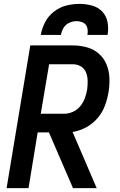

<svg xmlns="http://www.w3.org/2000/svg" viewBox="-20 -969 616 989"><path d="M14 0H127L174 -287H232L356 0H478L354 -289Q390 -295 423.5 -313Q457 -331 482 -360Q507 -389 520 -423.5Q533 -458 539 -494Q545 -531 543.5 -568Q542 -605 528.5 -637.5Q515 -670 488.5 -693Q462 -716 427 -725.5Q392 -735 355 -735H136ZM190 -383 233 -638H355Q378 -638 396.5 -627Q415 -616 423 -596Q431 -576 431.5 -553.5Q432 -531 429 -508Q425 -485 417 -463Q409 -441 393 -421.5Q377 -402 354.5 -392.5Q332 -383 310 -383ZM190 -789H294Q297 -808 307.5 -825.5Q318 -843 336.5 -851.5Q355 -860 374 -860Q393 -860 409 -852Q425 -844 429.5 -826Q434 -808 430 -789H534Q540 -822 534 -854.5Q528 -887 506.5 -909.5Q485 -932 453.5 -940.5Q422 -949 389 -949Q355 -949 321.5 -940.5Q288 -932 258.5 -909.5Q229 -887 212.5 -855Q196 -823 190 -789Z"/></svg>

Font: Iosevka Sparkle SmBdObl
Style: Regular
Weight: 600
Italic angle: -9°
Designer: Belleve Invis
Foundry: Belleve Invis
Version: Version 4.5.0; ttfautohint (v1.8.3)